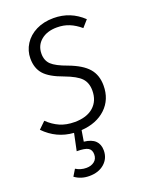

<svg xmlns="http://www.w3.org/2000/svg" viewBox="-143 -608 704 909"><g transform="rotate(-20 209.0 -153.5)"><path d="M131 -394Q131 -360 152.5 -339.5Q174 -319 230 -299Q297 -274 326.5 -240Q356 -206 356 -153Q356 -83 309.5 -39Q263 5 186 10L177 65Q215 69 233.5 87Q252 105 252 136Q252 176 223 201.5Q194 227 147 227Q105 227 74 204L94 171Q118 186 147 186Q171 186 187 173.5Q203 161 203 138Q203 115 187 105.5Q171 96 130 96L148 10Q62 4 1 -59L35 -92Q63 -65 95 -51Q127 -37 169 -37Q230 -37 264 -67Q298 -97 298 -149Q298 -188 276 -211.5Q254 -235 195 -257Q128 -281 101 -311.5Q74 -342 74 -391Q74 -430 95 -463Q116 -496 154 -515Q192 -534 242 -534Q327 -534 389 -475L359 -441Q332 -464 304 -475.5Q276 -487 242 -487Q192 -487 161.5 -461.5Q131 -436 131 -394Z"/></g></svg>

Font: Fira Sans Condensed Light
Style: Italic
Weight: 300
Width: 3
Italic angle: -8°
Designer: Carrois Corporate & Edenspiekermann AG
Foundry: Carrois Corporate GbR & Edenspiekermann AG
Version: Version 4.203